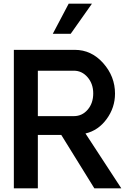

<svg xmlns="http://www.w3.org/2000/svg" viewBox="-20 -1020 677 1040"><path d="M363 -837H266L352 -1000H478ZM637 0H491L312 -289H185V0H55V-750H385Q475 -750 539 -678Q603 -606 603 -513Q603 -437 557.5 -375Q512 -313 443 -297ZM380 -391Q425 -391 455 -426Q485 -461 485 -514Q485 -566 454.5 -601.5Q424 -637 380 -637H185V-391Z"/></svg>

Font: Oakes Grotesk
Style: Bold
Weight: 600
Designer: Samuel Oakes
Foundry: Samuel Oakes
Version: Version 1.000;PS 001.000;hotconv 1.0.88;makeotf.lib2.5.64775